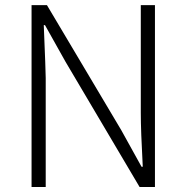

<svg xmlns="http://www.w3.org/2000/svg" viewBox="-20 -749 746 769"><path d="M106.4 0V-728.5H168L465.8 -227.5L546.9 -81.1H551.8Q543.9 -225.6 543.9 -296.9V-728.5H600.6V0H539.1L242.2 -502L160.2 -648.4H155.3Q163.1 -460.9 163.1 -436.5V0Z"/></svg>

Font: Gen Shin Gothic Light
Style: Regular
Weight: 200
Designer: [Source Han Sans]
Ryoko NISHIZUKA  (kana & ideographs); Paul D. Hunt (Latin, Greek & Cyrillic); Wenlong ZHANG  (bopomofo
Version: Version 1.002.20150607